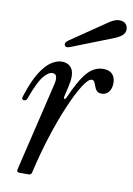

<svg xmlns="http://www.w3.org/2000/svg" viewBox="-84 -794 588 848"><g transform="rotate(10 210.0 -370.0)"><path d="M64 0Q50 0 53 -13L148 -412Q153 -434 149.5 -446.5Q146 -459 131 -459Q113 -459 91.5 -432.5Q70 -406 43 -332Q39 -319 29 -319Q14 -319 21 -337Q43 -406 67.5 -445Q92 -484 117 -500Q142 -516 163 -516Q196 -516 210 -491.5Q224 -467 211 -411L200 -364Q199 -357 203 -356Q207 -355 210 -361Q248 -448 279 -482Q310 -516 350 -516Q377 -516 390.5 -501.5Q404 -487 404 -462Q404 -437 392 -422Q380 -407 361 -407Q345 -407 338 -415Q331 -423 327.5 -433.5Q324 -444 320 -452Q316 -460 307 -460Q292 -460 268 -422Q244 -384 216.5 -319.5Q189 -255 163.5 -175Q138 -95 119 -11Q116 0 105 0ZM186 -585Q168 -578 163 -591Q159 -601 176 -613L333 -720Q361 -740 381 -740Q401 -740 410.5 -730Q420 -720 420 -706Q420 -691 409.5 -680Q399 -669 369 -657Z"/></g></svg>

Font: Instrument Serif
Style: Italic
Weight: 400
Italic angle: -13°
Designer: Rodrigo Fuenzalida
Foundry: fragTYPE
Version: Version 1.000; ttfautohint (v1.8.4.7-5d5b);gftools[0.9.27]